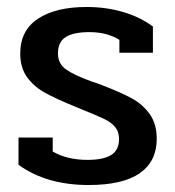

<svg xmlns="http://www.w3.org/2000/svg" viewBox="-20 -515 502 550"><path d="M33 -43V-121H131V-81Q172 -57 231 -57Q276 -57 298.5 -71Q321 -85 321 -117Q321 -138 309.5 -151.5Q298 -165 278 -174.5Q258 -184 199 -208Q140 -232 108.5 -249.5Q77 -267 57.5 -294Q38 -321 38 -362Q38 -428 89 -461.5Q140 -495 228 -495Q284 -495 333 -480.5Q382 -466 418 -439V-364H322V-401Q286 -423 236 -423Q191 -423 168.5 -409Q146 -395 146 -362Q146 -332 170 -315.5Q194 -299 244 -281Q258 -277 275 -270Q327 -250 358 -233Q389 -216 409 -188Q429 -160 429 -117Q429 -53 380.5 -19Q332 15 234 15Q113 15 33 -43Z"/></svg>

Font: Pridi
Style: Regular
Weight: 400
Designer: Katatrad Team
Foundry: CadsonDemak
Version: Version 1.001